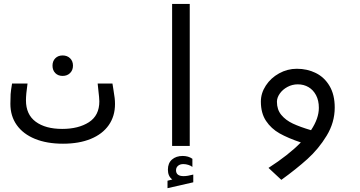

<svg xmlns="http://www.w3.org/2000/svg" viewBox="-20 -745 1840 980"><path d="M33 -215Q33 -246 34.2 -264.5Q35.5 -283 41.5 -318.5H120.5Q112.5 -263.5 112.5 -233Q112.5 -160.5 162.2 -123.8Q212 -87 297.5 -87Q380.5 -87 433.8 -121.2Q487 -155.5 487 -227.5Q487 -243 481.5 -289.5L478.5 -318.5H554L559 -287Q563.5 -260 565.2 -245.2Q567 -230.5 567 -214Q567 -152 535 -106.2Q503 -60.5 443.2 -36Q383.5 -11.5 301.5 -11.5Q219 -11.5 158.5 -36.2Q98 -61 65.5 -106.8Q33 -152.5 33 -215ZM248 -410Q248 -433 262.2 -447.5Q276.5 -462 299.5 -462Q323 -462 337.8 -447.5Q352.5 -433 352.5 -410Q352.5 -387 337.8 -372.2Q323 -357.5 299.5 -357.5Q276.5 -357.5 262.2 -372Q248 -386.5 248 -410Z M948.5 -725V0H858.5V-725ZM835 177.5 859.5 171Q837 155 837 121Q837 87.5 858 69.2Q879 51 912.5 51Q941.5 51 962 65.5V107Q954 100.5 941.2 96.5Q928.5 92.5 915.5 92.5Q899 92.5 888.8 101.2Q878.5 110 878.5 124Q878.5 154 917.5 154Q937 154 966.5 146V185.5L835 215.5Z M1495 -394Q1548.5 -394 1592.2 -372.2Q1636 -350.5 1662.2 -306Q1688.5 -261.5 1688.5 -196Q1688.5 -120 1647.2 -52.2Q1606 15.5 1548.8 67Q1491.5 118.5 1416 173L1350.5 112Q1453 46 1515.5 -18Q1450 -40 1407 -64.2Q1364 -88.5 1337.8 -128Q1311.5 -167.5 1311.5 -226.5Q1311.5 -269.5 1336.8 -308.2Q1362 -347 1404.5 -370.5Q1447 -394 1495 -394ZM1567.5 -80.5Q1607.5 -140.5 1607.5 -194.5Q1607.5 -232 1593.2 -259Q1579 -286 1554.8 -300.2Q1530.5 -314.5 1500 -314.5Q1471.5 -314.5 1447 -301.2Q1422.5 -288 1408 -267.2Q1393.5 -246.5 1393.5 -225.5Q1393.5 -185.5 1415.8 -158.5Q1438 -131.5 1474.8 -114.2Q1511.5 -97 1567.5 -80.5Z"/></svg>

Font: JuliaMono Italic
Style: Regular
Weight: 400
Italic angle: -9°
Monospace: yes
Designer: cormullion
Foundry: corm
Version: Version 0.049; ttfautohint (v1.8.4)